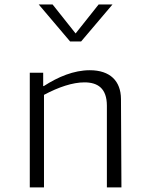

<svg xmlns="http://www.w3.org/2000/svg" viewBox="-20 -818 660 838"><path d="M510 0 508 -386C507.5 -464 461 -511.5 372 -511.5C302 -511.5 233.5 -482.5 171.5 -442.5H168.5V-500.5H110V0H172V-404C236 -438 297 -458.5 348.5 -458.5C406 -458.5 446.5 -433 446.5 -356.5V0ZM149 -798.5H209.5L310 -672L410.5 -798.5H471L334 -637H286Z"/></svg>

Font: Monaspace Argon ExtraLight
Style: Regular
Weight: 200
Designer: Riley Cran & the Lettermatic Team
Foundry: Lettermatic
Version: Version 1.000 (Monaspace Argon)